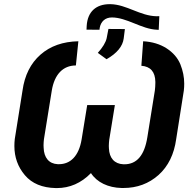

<svg xmlns="http://www.w3.org/2000/svg" viewBox="-20 -915 963 945"><path d="M751 -835C669.4 -836.4 603 -893.1 523.4 -894.5C522.5 -894.5 521 -894.5 520 -894.5C453.1 -894.5 411.1 -857.9 406.7 -788.1L405.8 -769L469.7 -768.6L470.7 -777.8C476.6 -809.6 498 -829.1 530.8 -829.1C566.4 -829.1 602.5 -815.4 640.1 -800.3C677.7 -785.2 714.4 -770 753.4 -768.6L761.2 -768.1L764.2 -835.4ZM504.4 -623.5C555.7 -652.8 584 -687 588.9 -726.1L594.7 -772L513.7 -772.5L504.9 -726.6C500 -705.6 485.4 -681.6 461.4 -654.8ZM675.8 -591.3C720.7 -587.9 743.7 -561.5 744.6 -512.7C744.6 -510.7 744.6 -508.8 744.6 -506.8C744.6 -494.6 743.7 -482.4 742.2 -469.7L705.1 -238.8C690.9 -150.4 653.3 -106.4 592.3 -106.4C590.3 -106.4 588.9 -106.4 587.4 -106.4C543 -108.4 518.1 -137.2 516.1 -184.6C516.1 -188.5 515.6 -192.4 515.6 -196.8C515.6 -206.5 516.6 -216.8 517.6 -226.6L545.4 -397.9H409.2L381.8 -229.5C368.2 -146 325.7 -106.9 270.5 -106.9C268.6 -106.9 266.1 -106.9 264.2 -106.9C220.7 -108.9 196.3 -139.2 194.8 -188C194.8 -191.9 194.3 -196.3 194.3 -200.2C194.3 -210.4 195.3 -220.2 196.3 -230L234.9 -469.2C248 -549.3 290.5 -592.8 353.5 -592.8L365.7 -711.9C290 -710.4 227.5 -688.5 179.2 -646C130.9 -603.5 101.1 -544.4 90.8 -469.2L52.7 -230.5C51.3 -218.8 50.8 -207.5 50.8 -196.3C50.8 -141.6 67.9 -93.3 102.5 -52.7C137.2 -11.7 188 9.3 254.9 10.7C256.3 10.7 258.3 10.7 259.8 10.7C323.2 10.7 379.4 -13.7 427.7 -63C457 -17.6 512.2 8.8 578.6 10.3C581.5 10.3 584.5 10.3 587.4 10.3C654.8 10.3 712.4 -11.2 760.3 -53.7C808.1 -96.7 836.9 -155.8 847.2 -230.5L884.8 -469.2C886.2 -481 886.7 -492.2 886.7 -503.4C886.7 -535.2 880.4 -566.9 867.7 -598.6C854.5 -630.4 832 -656.2 799.8 -677.2C767.6 -697.8 729 -709.5 684.6 -711.9Z"/></svg>

Font: Roboto
Style: Bold Italic
Weight: 700
Italic angle: -12°
Designer: Google
Version: Version 2.137; 2017